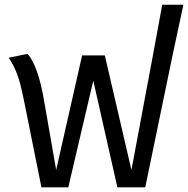

<svg xmlns="http://www.w3.org/2000/svg" viewBox="-20 -801 804 821"><path d="M673.8 -780.8H764.2L717.8 -564L601.1 0H481.9L378.9 -456.1L272 0H157.2L84 -363.8Q67.4 -447.8 52.5 -486.1Q37.6 -524.4 17.1 -554.2L98.1 -570.8Q143.1 -518.1 168 -373L220.2 -74.2L331.1 -564H428.2L542 -74.2L633.8 -564Z"/></svg>

Font: FiraGO
Style: Regular
Weight: 400
Designer: bBox Type
Foundry: bBox Type GmbH
Version: Version 1.001;PS 001.001;hotconv 1.0.88;makeotf.lib2.5.64775